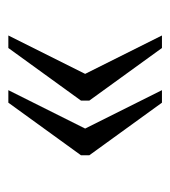

<svg xmlns="http://www.w3.org/2000/svg" viewBox="6 -500 408 460"><g transform="rotate(-90 210.0 -270.0)"><path d="M325 -86H355L263 -270L355 -454H325L199 -280V-260ZM194 -86H224L132 -270L224 -454H194L68 -280V-260Z"/></g></svg>

Font: Noto Serif Sinhala Condensed Light
Style: Regular
Weight: 300
Width: 3
Designer: Jelle Bosma - Monotype Design Team
Foundry: Monotype Imaging Inc.
Version: Version 2.007